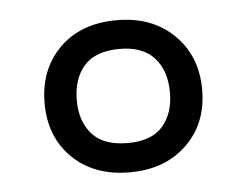

<svg xmlns="http://www.w3.org/2000/svg" viewBox="-34 -764 496 386"><g transform="rotate(-5 214.0 -570.5)"><path d="M214 -417Q142 -417 98.5 -459.5Q55 -502 55 -570Q55 -638 98 -681Q141 -724 214 -724Q285 -724 329 -681Q373 -638 373 -570Q373 -502 329 -459.5Q285 -417 214 -417ZM215 -476Q263 -476 285.5 -502Q308 -528 308 -570Q308 -614 284.5 -640Q261 -666 215 -666Q166 -666 143 -640Q120 -614 120 -570Q120 -528 143 -502Q166 -476 215 -476Z"/></g></svg>

Font: Noto Sans Syloti Nagri
Style: Regular
Weight: 400
Designer: Monotype Design Team
Foundry: Monotype Imaging Inc.
Version: Version 2.003; ttfautohint (v1.8.4.7-5d5b)